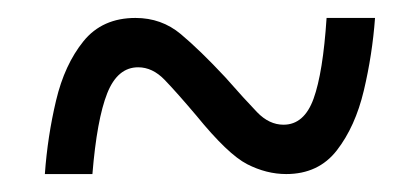

<svg xmlns="http://www.w3.org/2000/svg" viewBox="-20 -464 465 214"><path d="M30 -270Q33 -312 42.5 -352Q52 -392 73 -418Q94 -444 131 -444Q160 -444 181.5 -426Q203 -408 231 -378Q253 -353 266.5 -339Q280 -325 296 -325Q319 -325 329.5 -354Q340 -383 344 -444H398Q395 -403 385.5 -363Q376 -323 355.5 -296.5Q335 -270 299 -270Q277 -270 255.5 -281Q234 -292 199 -335Q177 -361 163.5 -375Q150 -389 134 -389Q111 -389 99.5 -360Q88 -331 83 -270Z"/></svg>

Font: Noto Serif Lao ExtraCondensed
Style: Regular
Weight: 400
Width: 2
Designer: Monotype Design Team
Foundry: Monotype Imaging Inc.
Version: Version 2.003; ttfautohint (v1.8.4.7-5d5b)